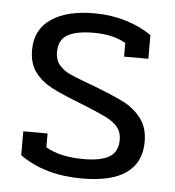

<svg xmlns="http://www.w3.org/2000/svg" viewBox="-43 -535 539 591"><g transform="rotate(5 226.5 -240.0)"><path d="M39 -40V-114H114V-71Q159 -45 231 -45Q285 -45 311 -61Q337 -77 337 -114Q337 -137 324.5 -152.5Q312 -168 288 -180Q264 -192 214 -212Q149 -237 116.5 -254Q84 -271 64 -297.5Q44 -324 44 -366Q44 -429 92.5 -462Q141 -495 225 -495Q277 -495 323 -481Q369 -467 403 -443V-370H328V-412Q290 -435 229 -435Q175 -435 148 -419.5Q121 -404 121 -366Q121 -342 134 -326.5Q147 -311 166.5 -302Q186 -293 221 -280Q251 -269 256 -267Q312 -245 341.5 -229.5Q371 -214 392.5 -186Q414 -158 414 -114Q414 -51 368.5 -18Q323 15 231 15Q117 15 39 -40Z"/></g></svg>

Font: Pridi Light
Style: Regular
Weight: 300
Version: Version 1.002